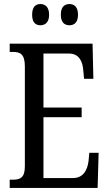

<svg xmlns="http://www.w3.org/2000/svg" viewBox="-20 -930 539 950"><path d="M324 -805C346 -805 366 -818 366 -857C366 -897 346 -910 324 -910C300 -910 281 -897 281 -857C281 -818 300 -805 324 -805ZM180 -805C202 -805 223 -818 223 -857C223 -897 202 -910 180 -910C157 -910 139 -897 139 -857C139 -818 157 -805 180 -805ZM28 0H463L468 -174H422L418 -132C412 -88 392 -49 341 -49H195V-350H384V-398H195V-665H322C371 -665 389 -626 392 -582L396 -540H442L438 -714H28V-673H45C78 -673 103 -664 103 -602V-107C103 -52 81 -41 45 -41H28Z"/></svg>

Font: Noto Serif Georgian ExtraCondensed
Style: Regular
Weight: 400
Width: 2
Designer: Monotype Design Team, Akaki Razmadze
Foundry: Google LLC
Version: Version 2.003